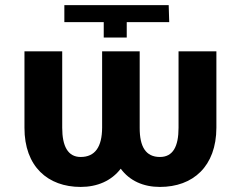

<svg xmlns="http://www.w3.org/2000/svg" viewBox="-20 -732 958 762"><path d="M391.7 -644.2V-583.1H483V-644.2H651.6L649.5 -711.6H235.4V-644.2ZM77.1 -225.1C76.7 -71 170.1 9.9 300.1 9.9C366.5 9.9 422.6 -14.6 459.2 -62.5C494.3 -14.6 548.7 9.9 614.7 9.9C746.1 9.9 838.4 -71.7 838.8 -225.1V-528.4H688.6V-225.1C688.6 -149.5 665.8 -109 614.7 -109C558.6 -109 534.1 -149.5 534.4 -225.1V-528.4H385.3V-225.1C384.9 -149.5 357.6 -109 300.1 -109C249.3 -109 226.9 -152 226.9 -225.1V-528.4H77.1Z"/></svg>

Font: Margiela Sans
Style: Bold
Weight: 700
Designer: Stefan Endress, Andreas Faust
Version: Version 1.100;FEAKit 1.0